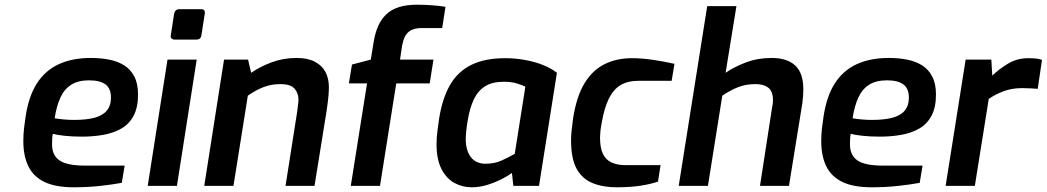

<svg xmlns="http://www.w3.org/2000/svg" viewBox="-20 -789 4443 815"><path d="M293 6Q216 6 169 -16.5Q122 -39 100.5 -83Q79 -127 79 -190Q79 -218 82 -244.5Q85 -271 89 -296Q102 -381 137 -435.5Q172 -490 229.5 -516.5Q287 -543 366 -543Q407 -543 443 -536Q479 -529 506.5 -512Q534 -495 550 -464.5Q566 -434 566 -388Q566 -333 547 -297.5Q528 -262 494.5 -243Q461 -224 418 -216.5Q375 -209 328 -209Q288 -209 255 -212.5Q222 -216 204 -221Q202 -210 201.5 -198.5Q201 -187 201 -176Q201 -129 233.5 -107.5Q266 -86 341 -86H509L497 -13Q461 -6 407 0Q353 6 293 6ZM294 -280Q346 -280 380.5 -289Q415 -298 433 -319Q451 -340 451 -375Q451 -413 428 -430.5Q405 -448 358 -448Q312 -448 282.5 -429.5Q253 -411 236.5 -375Q220 -339 212 -287Q229 -284 250.5 -282Q272 -280 294 -280Z M721 -621Q713 -621 708 -626Q703 -631 705 -639L719 -730Q723 -750 741 -750H835Q844 -750 847.5 -744Q851 -738 849 -730L835 -639Q832 -621 815 -621ZM607 0 691 -536H815L731 0Z M847 0 931 -536H1033L1046 -480Q1084 -506 1133 -524.5Q1182 -543 1240 -543Q1286 -543 1316.5 -527Q1347 -511 1361.5 -483.5Q1376 -456 1376 -420Q1376 -405 1374.5 -384.5Q1373 -364 1366 -316L1315 0H1192L1241 -312Q1244 -336 1245.5 -347Q1247 -358 1247 -365Q1247 -394 1230 -413Q1213 -432 1171 -432Q1131 -432 1098 -419Q1065 -406 1032 -383L971 0Z M1469 0 1538 -435H1461L1474 -515L1554 -536L1567 -616Q1573 -651 1585.5 -679Q1598 -707 1619 -727.5Q1640 -748 1672.5 -758.5Q1705 -769 1751 -769Q1784 -769 1816 -766.5Q1848 -764 1871 -760L1857 -670H1772Q1742 -670 1724.5 -660.5Q1707 -651 1698 -632Q1689 -613 1685 -583L1678 -536H1820L1804 -435H1662L1593 0Z M1983 6Q1942 6 1908 -13Q1874 -32 1853.5 -72.5Q1833 -113 1833 -177Q1833 -205 1837 -235Q1841 -265 1844 -286Q1858 -373 1891 -429.5Q1924 -486 1981.5 -514Q2039 -542 2125 -542Q2167 -542 2208.5 -534.5Q2250 -527 2285 -513Q2320 -499 2344 -480L2268 0H2159L2153 -55Q2139 -44 2111 -29.5Q2083 -15 2049.5 -4.5Q2016 6 1983 6ZM2041 -94Q2079 -94 2109 -107.5Q2139 -121 2165 -136L2210 -421Q2199 -427 2175 -434.5Q2151 -442 2119 -442Q2070 -442 2039.5 -423Q2009 -404 1991.5 -367.5Q1974 -331 1965 -276Q1961 -252 1959 -232Q1957 -212 1957 -199Q1957 -151 1978.5 -122.5Q2000 -94 2041 -94Z M2597 6Q2539 6 2495 -12Q2451 -30 2427.5 -73Q2404 -116 2404 -194Q2404 -212 2406.5 -236.5Q2409 -261 2413 -289Q2428 -382 2462 -437Q2496 -492 2547 -517Q2598 -542 2662 -542Q2704 -542 2752 -535Q2800 -528 2843 -518L2831 -446H2689Q2645 -446 2614.5 -428Q2584 -410 2564.5 -370.5Q2545 -331 2534 -267Q2530 -246 2528.5 -230.5Q2527 -215 2527 -205Q2527 -161 2539.5 -135.5Q2552 -110 2576.5 -99Q2601 -88 2636 -88H2784L2773 -18Q2740 -7 2697.5 -0.5Q2655 6 2597 6Z M2861 0 2982 -763H3106L3060 -480Q3096 -505 3146 -524Q3196 -543 3256 -543Q3321 -543 3355.5 -511Q3390 -479 3390 -410Q3390 -385 3386 -352L3329 0H3206L3258 -337Q3260 -344 3260.5 -351Q3261 -358 3261 -364Q3261 -402 3241 -417Q3221 -432 3188 -432Q3146 -432 3113 -419Q3080 -406 3046 -383L2985 0Z M3680 6Q3603 6 3556 -16.5Q3509 -39 3487.5 -83Q3466 -127 3466 -190Q3466 -218 3469 -244.5Q3472 -271 3476 -296Q3489 -381 3524 -435.5Q3559 -490 3616.5 -516.5Q3674 -543 3753 -543Q3794 -543 3830 -536Q3866 -529 3893.5 -512Q3921 -495 3937 -464.5Q3953 -434 3953 -388Q3953 -333 3934 -297.5Q3915 -262 3881.5 -243Q3848 -224 3805 -216.5Q3762 -209 3715 -209Q3675 -209 3642 -212.5Q3609 -216 3591 -221Q3589 -210 3588.5 -198.5Q3588 -187 3588 -176Q3588 -129 3620.5 -107.5Q3653 -86 3728 -86H3896L3884 -13Q3848 -6 3794 0Q3740 6 3680 6ZM3681 -280Q3733 -280 3767.5 -289Q3802 -298 3820 -319Q3838 -340 3838 -375Q3838 -413 3815 -430.5Q3792 -448 3745 -448Q3699 -448 3669.5 -429.5Q3640 -411 3623.5 -375Q3607 -339 3599 -287Q3616 -284 3637.5 -282Q3659 -280 3681 -280Z M3994 0 4079 -536H4188L4192 -468Q4222 -497 4260 -519.5Q4298 -542 4345 -542Q4363 -542 4377 -540.5Q4391 -539 4403 -535L4385 -412Q4370 -413 4353.5 -414Q4337 -415 4319 -415Q4274 -415 4238 -401Q4202 -387 4177 -369L4118 0Z"/></svg>

Font: Exo Thin SemiBold
Style: Italic
Weight: 600
Italic angle: -9°
Version: Version 2.000